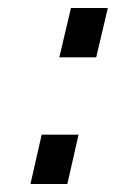

<svg xmlns="http://www.w3.org/2000/svg" viewBox="-20 -459 289 479"><path d="M157 -439H249L220 -316H128ZM84 -123H176L148 0H56Z"/></svg>

Font: Panefresco 500wt
Style: Italic
Weight: 700
Foundry: Campivisivi & Chank Co
Version: Version 1.000